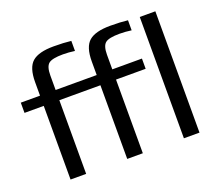

<svg xmlns="http://www.w3.org/2000/svg" viewBox="-119 -875 1180 1041"><g transform="rotate(-20 471.5 -355.0)"><path d="M709 -425H538V0H448V-425H211V0H121V-425H10V-484H121V-562Q121 -646 158 -678Q195 -710 281 -710Q340 -710 382 -705V-647Q347 -652 314 -652Q252 -652 231.5 -635.5Q211 -619 211 -568V-484H448V-562Q448 -646 485 -678Q522 -710 608 -710Q667 -710 709 -705V-647Q674 -652 641 -652Q579 -652 558.5 -635.5Q538 -619 538 -568V-484H709ZM865 0H775V-700H865Z"/></g></svg>

Font: Play
Style: Regular
Weight: 400
Designer: Jonas Hecksher
Foundry: Jonas Hecksher, Playtypeª, e-types AS
Version: Version 1.002